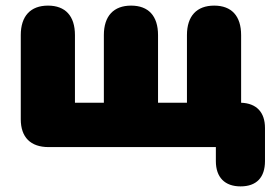

<svg xmlns="http://www.w3.org/2000/svg" viewBox="-20 -524 973 684"><path d="M837 140C894 140 924 108 924 50V-68C924 -124 894 -156 839 -158V-399C839 -467 805 -504 743 -504C681 -504 646 -467 646 -399V-158H543V-399C543 -467 509 -504 447 -504C385 -504 350 -467 350 -399V-158H247V-399C247 -467 213 -504 151 -504C89 -504 54 -467 54 -399V-99C54 -35 89 0 153 0H749V50C749 108 781 140 837 140Z"/></svg>

Font: SN Pro Black
Style: Regular
Weight: 900
Designer: Tobias Whetton
Foundry: Supernotes
Version: Version 1.001;Glyphs 3.2 (3249)